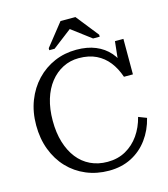

<svg xmlns="http://www.w3.org/2000/svg" viewBox="-131 -1007 978 1118"><g transform="rotate(-15 358.5 -447.5)"><path d="M385 -669Q333 -669 289 -646.5Q245 -624 212.5 -583Q180 -542 162.5 -484.5Q145 -427 145 -355Q145 -283 162.5 -225.5Q180 -168 212 -127Q244 -86 290 -64Q336 -42 393 -42Q455 -42 503 -69Q551 -96 583.5 -142.5Q616 -189 631 -249L680 -230Q663 -160 623 -105.5Q583 -51 523.5 -20.5Q464 10 388 10Q314 10 251 -16.5Q188 -43 142 -91.5Q96 -140 70.5 -207Q45 -274 45 -355Q45 -435 71 -502Q97 -569 143.5 -618Q190 -667 251.5 -693.5Q313 -720 384 -720Q450 -720 499.5 -699.5Q549 -679 582 -641.5Q615 -604 631 -554L599 -561L615 -710H666V-496H612Q594 -549 564 -587.5Q534 -626 490 -647.5Q446 -669 385 -669ZM429 -905H339L232 -770V-758H264L384 -850H374L496 -758H536V-770Z"/></g></svg>

Font: Roboto Serif 72pt
Style: Regular
Weight: 400
Designer: Greg Gazdowicz
Foundry: Commercial Type
Version: Version 1.008